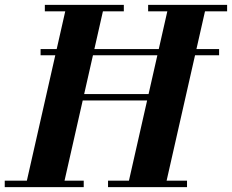

<svg xmlns="http://www.w3.org/2000/svg" viewBox="-62 -770 955 790"><path d="M105 -542.5V-568H839.5V-542.5ZM209 -356.5V-383H569V-356.5ZM447.5 -723.5H361.5L203.5 -26.5H282.5V0H-42.5V-26.5H48.5L206.5 -723.5H122.5V-750H447.5ZM872.5 -750V-723.5H781.5L623.5 -26.5H707.5V0H382.5V-26.5H468.5L626.5 -723.5H547.5V-750Z"/></svg>

Font: Bodoni Moda 9pt
Style: Bold Italic
Weight: 700
Italic angle: -13°
Designer: Owen Earl
Foundry: indestructible type
Version: Version 2.004